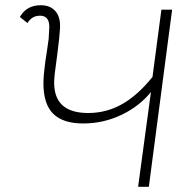

<svg xmlns="http://www.w3.org/2000/svg" viewBox="-20 -721 742 734"><path d="M298 -249Q221 -249 183.5 -286Q146 -323 146 -403Q146 -429 151 -467Q152 -480 158 -516L166 -572L168 -607Q173 -661 133 -661Q102 -661 85 -633L56 -656Q81 -701 136 -701Q173 -701 193 -677Q213 -653 209 -607L206 -572L199 -513L189 -437Q187 -415 187 -405Q187 -289 317 -289Q387 -289 447 -323Q507 -357 563 -427L597 -684H638L549 -7H508L557 -369Q511 -313 442.5 -281Q374 -249 298 -249Z"/></svg>

Font: Bellota Light
Style: Italic
Weight: 300
Italic angle: -7.5°
Designer: Kemie Guaida
Foundry: Kemie Guaida
Version: Version 4.001